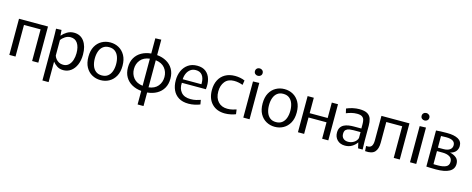

<svg xmlns="http://www.w3.org/2000/svg" viewBox="-40 -1598 6562 2668"><g transform="rotate(15 3241.0 -263.5)"><path d="M49 0V-520H466V0H377V-455H138V0Z M585 -365Q585 -406 584 -445.5Q583 -485 582 -520L660 -523L666 -443H668Q697 -478 741 -504.5Q785 -531 839 -531Q933 -531 985 -459.5Q1037 -388 1037 -269Q1037 -185 1010 -122Q983 -59 935.5 -24Q888 11 827 11Q773 11 735 -14.5Q697 -40 676 -68H674V224H585ZM805 -61Q853 -61 884 -89.5Q915 -118 930 -164.5Q945 -211 945 -265Q945 -354 910.5 -406Q876 -458 809 -458Q768 -458 731.5 -434.5Q695 -411 675 -381V-158Q682 -135 699.5 -112.5Q717 -90 744 -75.5Q771 -61 805 -61Z M1362 11Q1295 11 1239 -20Q1183 -51 1150 -111Q1117 -171 1117 -260Q1117 -349 1150 -409Q1183 -469 1239 -500Q1295 -531 1362 -531Q1430 -531 1485.5 -500Q1541 -469 1574.5 -409Q1608 -349 1608 -260Q1608 -171 1574.5 -111Q1541 -51 1485.5 -20Q1430 11 1362 11ZM1362 -57Q1415 -57 1449 -83.5Q1483 -110 1499.5 -156Q1516 -202 1516 -260Q1516 -318 1499.5 -364Q1483 -410 1449 -436.5Q1415 -463 1362 -463Q1310 -463 1276 -436.5Q1242 -410 1225.5 -364Q1209 -318 1209 -260Q1209 -202 1225.5 -156Q1242 -110 1276 -83.5Q1310 -57 1362 -57Z M1949 204V9Q1872 2 1812.5 -31.5Q1753 -65 1719.5 -122.5Q1686 -180 1686 -260Q1686 -340 1719.5 -397.5Q1753 -455 1812.5 -488.5Q1872 -522 1949 -529V-748L2034 -751V-529Q2111 -522 2170.5 -488.5Q2230 -455 2263.5 -397.5Q2297 -340 2297 -260Q2297 -180 2263.5 -122.5Q2230 -65 2170.5 -31.5Q2111 2 2034 9V204ZM1772 -260Q1772 -185 1816.5 -130.5Q1861 -76 1949 -65V-455Q1861 -444 1816.5 -389.5Q1772 -335 1772 -260ZM2211 -260Q2211 -335 2166.5 -389.5Q2122 -444 2034 -455V-65Q2122 -76 2166.5 -130.5Q2211 -185 2211 -260Z M2628 11Q2542 11 2486 -23.5Q2430 -58 2402 -118.5Q2374 -179 2374 -258Q2374 -335 2402 -396.5Q2430 -458 2483 -494.5Q2536 -531 2612 -531Q2690 -531 2737 -493.5Q2784 -456 2802.5 -391.5Q2821 -327 2811 -246H2465Q2459 -162 2503.5 -110Q2548 -58 2639 -58Q2682 -58 2719.5 -67Q2757 -76 2781 -85L2792 -22Q2762 -9 2717.5 1Q2673 11 2628 11ZM2609 -467Q2563 -467 2531.5 -443.5Q2500 -420 2482.5 -381Q2465 -342 2464 -297H2732Q2733 -302 2733 -306Q2733 -310 2733 -313Q2733 -384 2702 -425.5Q2671 -467 2609 -467Z M3151 11Q3033 11 2963.5 -61Q2894 -133 2894 -259Q2894 -340 2925 -401Q2956 -462 3015 -496Q3074 -530 3157 -530Q3192 -530 3230 -523Q3268 -516 3298 -502L3287 -436Q3263 -446 3229.5 -453Q3196 -460 3161 -460Q3075 -460 3030 -404Q2985 -348 2985 -261Q2985 -168 3034.5 -114.5Q3084 -61 3167 -61Q3207 -61 3241 -69.5Q3275 -78 3296 -85L3305 -19Q3280 -8 3236.5 1.5Q3193 11 3151 11Z M3460 -613Q3436 -613 3420 -627.5Q3404 -642 3404 -666Q3404 -690 3420 -705Q3436 -720 3460 -720Q3482 -720 3498.5 -705Q3515 -690 3515 -666Q3515 -642 3498.5 -627.5Q3482 -613 3460 -613ZM3415 -520 3505 -523V0H3415Z M3868 11Q3801 11 3745 -20Q3689 -51 3656 -111Q3623 -171 3623 -260Q3623 -349 3656 -409Q3689 -469 3745 -500Q3801 -531 3868 -531Q3936 -531 3991.5 -500Q4047 -469 4080.5 -409Q4114 -349 4114 -260Q4114 -171 4080.5 -111Q4047 -51 3991.5 -20Q3936 11 3868 11ZM3868 -57Q3921 -57 3955 -83.5Q3989 -110 4005.5 -156Q4022 -202 4022 -260Q4022 -318 4005.5 -364Q3989 -410 3955 -436.5Q3921 -463 3868 -463Q3816 -463 3782 -436.5Q3748 -410 3731.5 -364Q3715 -318 3715 -260Q3715 -202 3731.5 -156Q3748 -110 3782 -83.5Q3816 -57 3868 -57Z M4201 -520H4290V-298H4549V-520H4638V0H4549V-236H4290V0H4201Z M4879 11Q4809 11 4767.5 -30.5Q4726 -72 4726 -136Q4726 -181 4743.5 -209Q4761 -237 4790.5 -252Q4820 -267 4856 -272.5Q4892 -278 4929 -278H5039V-342Q5039 -374 5032.5 -401Q5026 -428 5002.5 -444.5Q4979 -461 4929 -461Q4888 -461 4848.5 -451Q4809 -441 4776 -427L4761 -491Q4800 -509 4849 -520Q4898 -531 4943 -531Q5023 -531 5062.5 -506Q5102 -481 5115 -438.5Q5128 -396 5128 -344V-128Q5128 -98 5129.5 -63Q5131 -28 5132 0H5066L5048 -80H5047Q5020 -40 4977 -14.5Q4934 11 4879 11ZM4907 -52Q4953 -52 4991 -76.5Q5029 -101 5041 -141V-227H4941Q4914 -227 4884 -223Q4854 -219 4833 -201Q4812 -183 4812 -141Q4812 -99 4838 -75.5Q4864 -52 4907 -52Z M5170 12 5165 -61Q5220 -55 5241.5 -82Q5263 -109 5263 -168V-520H5666V0H5579V-455H5350V-157Q5350 -67 5309 -23Q5268 21 5170 12Z M5858 -613Q5834 -613 5818 -627.5Q5802 -642 5802 -666Q5802 -690 5818 -705Q5834 -720 5858 -720Q5880 -720 5896.5 -705Q5913 -690 5913 -666Q5913 -642 5896.5 -627.5Q5880 -613 5858 -613ZM5813 -520 5903 -523V0H5813Z M6185 3Q6138 3 6105 1.5Q6072 0 6048 -1V-520Q6079 -523 6116 -524.5Q6153 -526 6207 -526Q6308 -526 6365.5 -495Q6423 -464 6423 -396Q6423 -354 6397.5 -321Q6372 -288 6316 -274Q6370 -263 6407 -232.5Q6444 -202 6444 -145Q6444 -70 6378 -33.5Q6312 3 6185 3ZM6214 -297Q6272 -297 6305 -320Q6338 -343 6338 -385Q6338 -466 6209 -466Q6166 -466 6135 -464V-297ZM6199 -58Q6268 -58 6312 -77.5Q6356 -97 6356 -152Q6356 -200 6317 -223.5Q6278 -247 6215 -247H6135V-59Q6148 -58 6165.5 -58Q6183 -58 6199 -58Z"/></g></svg>

Font: Murecho
Style: Regular
Weight: 400
Designer: Neil Summerour
Foundry: Positype
Version: Version 1.010; ttfautohint (v1.8.3)